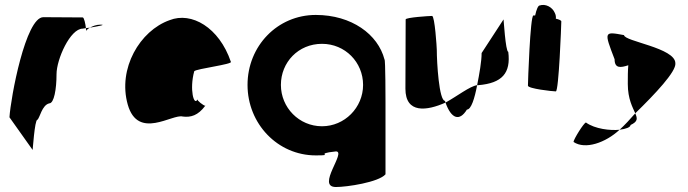

<svg xmlns="http://www.w3.org/2000/svg" viewBox="-20 -616 2764 771"><path d="M18 -145 111 -14C111 -6 119 -135 130 -135C140 -142 148 -194 178 -201C197 -201 207 -258 207 -318C207 -378 262 -501 312 -501C312 -501 317 -502 325 -503C323 -520 318 -546 312 -546C312 -546 207 -547 154 -547C83 -547 23 -225 18 -145ZM325 -503C326 -498 326 -494 326 -491C326 -494 332 -500 341 -505C335 -504 330 -504 325 -503ZM341 -505C371 -510 410 -517 383 -517C367 -517 352 -511 341 -505Z M493 -196C534 -52 673 -160 714 -148C746 -144 775 -152 804 -191C796 -193 771 -212 773 -217C759 -188 740 -257 760 -330C768 -340 917 -358 907 -368C860 -506 749 -570 661 -535C542 -493 452 -341 493 -196ZM773 -217C773 -217 773 -218 773 -218C773 -218 773 -217 773 -217ZM805 -192 804 -191C806 -191 806 -191 805 -190Z M974 -275C974 -119 1095 8 1248 8C1330 8 1234 2 1329 -8C1373 -8 1248 135 1329 135C1373 135 1500 116 1528 84V-208C1528 -208 1528 -380 1524 -377C1498 -478 1392 -556 1248 -556C1094 -556 974 -431 974 -275ZM1108 -275C1108 -366 1178 -440 1273 -440C1366 -440 1438 -366 1438 -275C1438 -184 1364 -109 1273 -109C1181 -109 1108 -184 1108 -275Z M1608 -260C1608 -158 1695 -171 1769 -204C1768 -206 1768 -209 1767 -211C1743 -211 1734 -366 1734 -416C1734 -424 1726 -552 1715 -552C1705 -552 1609 -546 1609 -538C1609 -538 1608 -340 1608 -260ZM1769 -204C1792 -139 1825 -127 1855 -176C1872 -176 1886 -221 1896 -274C1867 -270 1816 -230 1769 -204ZM1896 -274H1901C1996 -282 2032 -322 2021 -408C2010 -408 2002 -546 2002 -538L1914 -403C1914 -370 1905 -319 1896 -274Z M2100 -272C2100 -260 2199 -249 2212 -249C2224 -249 2234 -518 2234 -530C2234 -534 2225 -538 2212 -541C2213 -548 2212 -556 2208 -564C2198 -588 2170 -602 2147 -594C2141 -594 2134 -578 2129 -554H2122C2109 -554 2100 -284 2100 -272Z M2283 -46C2330 -14 2412 -43 2468 -95C2431 -91 2369 -98 2333 -124C2325 -124 2283 -56 2283 -46ZM2448 -378C2448 -340 2473 -344 2503 -354C2501 -333 2501 -306 2501 -279C2501 -218 2521 -184 2531 -161C2611 -239 2696 -329 2692 -362C2692 -424 2486 -450 2486 -475C2405 -490 2405 -490 2448 -378ZM2468 -95C2493 -98 2512 -105 2512 -114C2542 -128 2540 -140 2531 -161C2510 -137 2489 -114 2468 -95Z"/></svg>

Font: Ampere
Style: SCSuCnd
Weight: 400
Version: Version 1